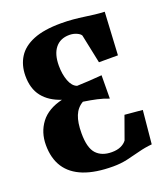

<svg xmlns="http://www.w3.org/2000/svg" viewBox="-139 -850 840 960"><g transform="rotate(-20 281.0 -370.0)"><path d="M298.5 11Q205 11 142.8 -13.2Q80.5 -37.5 49.2 -85.5Q18 -133.5 18 -204.5Q18 -272 55.5 -321.8Q93 -371.5 171 -390Q107.5 -410.5 73.5 -453.5Q39.5 -496.5 40 -565.5Q40.5 -621.5 66.8 -663.2Q93 -705 149.5 -728Q206 -751 296.5 -751Q331.5 -751 361.5 -748.2Q391.5 -745.5 418.8 -741.5Q446 -737.5 471.5 -734.5Q497 -731.5 522.5 -730.5L510 -503H409L377 -656.5Q372.5 -666 354.8 -674Q337 -682 316 -682Q267.5 -682 241 -649Q214.5 -616 214.5 -555Q214.5 -509.5 227.8 -474.2Q241 -439 266 -429.5Q296.5 -430.5 330.5 -432.5Q364.5 -434.5 399 -437.5L398 -313.5Q369 -325 337.5 -332Q306 -339 266 -345Q234 -326.5 219.8 -291.2Q205.5 -256 205.5 -198.5Q205.5 -121.5 234.2 -90Q263 -58.5 316.5 -58.5Q345 -58.5 364.8 -67.5Q384.5 -76.5 395.5 -91.5L439 -212.5L533.5 -204L516.5 -27Q479 -23.5 444.2 -14.2Q409.5 -5 374.2 3Q339 11 298.5 11Z"/></g></svg>

Font: Merriweather 24pt SemiCondensed Black
Style: Regular
Weight: 900
Width: 4
Designer: Eben Sorkin
Foundry: Eben Sorkin
Version: Version 2.100